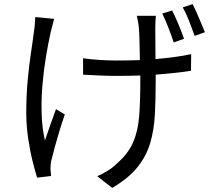

<svg xmlns="http://www.w3.org/2000/svg" viewBox="-20 -842 1040 936"><path d="M244 -750Q240 -737 235.5 -718Q231 -699 227 -685Q215 -631 204 -565Q193 -499 187 -428Q181 -357 183 -288Q185 -219 199 -157Q210 -189 224.5 -231Q239 -273 253 -310L296 -284Q284 -250 271 -207.5Q258 -165 247.5 -126.5Q237 -88 231 -63Q228 -53 227 -39.5Q226 -26 226 -18Q227 -11 227.5 -1.5Q228 8 229 16L161 24Q151 -7 138.5 -57.5Q126 -108 117 -169.5Q108 -231 108 -293Q108 -375 115 -450.5Q122 -526 131.5 -588.5Q141 -651 146 -692Q149 -709 150 -727.5Q151 -746 152 -759ZM819 -791Q833 -764 850 -723.5Q867 -683 877 -653L827 -635Q816 -668 800.5 -708Q785 -748 771 -776ZM919 -822Q933 -794 950 -754.5Q967 -715 979 -685L929 -667Q917 -701 902 -739.5Q887 -778 871 -806ZM385 -558Q418 -553 462 -550Q506 -547 546 -547Q575 -547 604 -547.5Q633 -548 662 -549Q661 -597 660 -641.5Q659 -686 657 -705Q656 -722 652.5 -737.5Q649 -753 647 -765H740Q737 -740 737 -706L738 -554Q785 -558 830 -564Q875 -570 912 -578L911 -497Q875 -491 831 -486.5Q787 -482 739 -478V-444Q739 -358 735 -283.5Q731 -209 712.5 -145.5Q694 -82 650.5 -27.5Q607 27 527 74L454 17Q478 7 505.5 -10Q533 -27 551 -46Q605 -93 629 -148.5Q653 -204 658.5 -276Q664 -348 664 -444V-474Q635 -473 605.5 -472.5Q576 -472 547 -472Q511 -472 464 -474Q417 -476 385 -478Z"/></svg>

Font: Go Noto Current
Style: Regular
Weight: 400
Designer: Monotype Design Team
Foundry: Monotype Imaging Inc.
Version: Version 2.007; ttfautohint (v1.8) -l 8 -r 50 -G 200 -x 14 -D